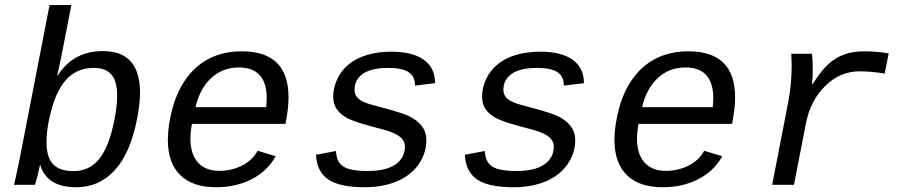

<svg xmlns="http://www.w3.org/2000/svg" viewBox="-20 -745 3641 774"><path d="M287.6 9.8Q168.5 9.8 142.1 -80.1H141.1Q137.2 -58.6 129.9 -31Q122.6 -3.4 121.1 0H36.1Q38.6 -7.3 45.7 -40Q52.7 -72.8 60.1 -108.9L179.7 -724.6H267.6L227.5 -518.1L210.9 -441.4H212.9Q276.4 -539.1 395 -539.1Q544.4 -539.1 544.4 -371.6Q544.4 -326.2 532.7 -266.6Q505.9 -127.9 442.9 -59.1Q379.9 9.8 287.6 9.8ZM452.1 -359.4Q452.1 -418 429 -444.6Q405.8 -471.2 357.9 -471.2Q296.4 -471.2 255.4 -432.6Q214.4 -394 190.9 -314.7Q167.5 -235.4 167.5 -171.4Q167.5 -111.3 193.8 -83.3Q220.2 -55.2 275.9 -55.2Q334.5 -55.2 371.8 -95Q409.2 -134.8 430.7 -216.1Q452.1 -297.4 452.1 -359.4Z M753.9 -245.6Q747.6 -211.9 747.6 -186.5Q747.6 -123.5 778.1 -89.8Q808.6 -56.2 863.8 -56.2Q913.6 -56.2 955.8 -77.6Q998 -99.1 1018.6 -137.2L1091.3 -115.2Q1057.6 -54.7 994.4 -22.5Q931.2 9.8 851.1 9.8Q756.3 9.8 706.5 -39.3Q656.7 -88.4 656.7 -180.7Q656.7 -241.2 676.3 -311.8Q695.8 -382.3 734.9 -433.8Q773.9 -485.4 829.1 -511.7Q884.3 -538.1 954.6 -538.1Q1143.1 -538.1 1143.1 -353Q1143.1 -308.6 1132.8 -257.3L1130.9 -245.6ZM942.9 -473.1Q877.9 -473.1 831.8 -430.7Q785.6 -388.2 768.1 -313H1053.2L1055.2 -348.1Q1055.2 -473.1 942.9 -473.1Z M1450.2 9.8Q1350.1 9.8 1303.7 -21.2Q1257.3 -52.2 1253.9 -121.1L1334.5 -136.2Q1335.9 -93.3 1363 -74.5Q1390.1 -55.7 1462.9 -55.7Q1537.1 -55.7 1574.7 -82.5Q1612.3 -109.4 1612.3 -153.8Q1612.3 -177.7 1592 -193.8Q1571.8 -210 1525.4 -222.7L1468.8 -237.8Q1404.3 -255.4 1378.2 -269.8Q1352.1 -284.2 1337.6 -304.9Q1323.2 -325.7 1323.2 -355.5Q1323.2 -390.6 1339.4 -425.8Q1355.5 -460.9 1386 -485.8Q1416.5 -510.7 1460.4 -523.7Q1504.4 -536.6 1557.6 -536.6Q1643.6 -536.6 1688.7 -503.9Q1733.9 -471.2 1733.9 -409.7L1652.8 -399.9V-402.3Q1652.8 -436.5 1627.4 -453.9Q1602.1 -471.2 1544.9 -471.2Q1477.5 -471.2 1443.4 -447.8Q1409.2 -424.3 1409.2 -382.8Q1409.2 -360.4 1426.5 -345.9Q1443.8 -331.5 1485.8 -320.8Q1593.8 -292.5 1622.1 -279.8Q1650.4 -267.1 1667.5 -250.7Q1684.6 -234.4 1691.7 -217.3Q1698.7 -200.2 1698.7 -178.7Q1698.7 -128.4 1668 -83.3Q1637.2 -38.1 1580.6 -14.2Q1523.9 9.8 1450.2 9.8Z M2050.3 9.8Q1950.2 9.8 1903.8 -21.2Q1857.4 -52.2 1854 -121.1L1934.6 -136.2Q1936 -93.3 1963.1 -74.5Q1990.2 -55.7 2063 -55.7Q2137.2 -55.7 2174.8 -82.5Q2212.4 -109.4 2212.4 -153.8Q2212.4 -177.7 2192.1 -193.8Q2171.9 -210 2125.5 -222.7L2068.8 -237.8Q2004.4 -255.4 1978.3 -269.8Q1952.1 -284.2 1937.7 -304.9Q1923.3 -325.7 1923.3 -355.5Q1923.3 -390.6 1939.5 -425.8Q1955.6 -460.9 1986.1 -485.8Q2016.6 -510.7 2060.5 -523.7Q2104.5 -536.6 2157.7 -536.6Q2243.7 -536.6 2288.8 -503.9Q2334 -471.2 2334 -409.7L2252.9 -399.9V-402.3Q2252.9 -436.5 2227.5 -453.9Q2202.1 -471.2 2145 -471.2Q2077.6 -471.2 2043.5 -447.8Q2009.3 -424.3 2009.3 -382.8Q2009.3 -360.4 2026.6 -345.9Q2043.9 -331.5 2085.9 -320.8Q2193.8 -292.5 2222.2 -279.8Q2250.5 -267.1 2267.6 -250.7Q2284.7 -234.4 2291.7 -217.3Q2298.8 -200.2 2298.8 -178.7Q2298.8 -128.4 2268.1 -83.3Q2237.3 -38.1 2180.7 -14.2Q2124 9.8 2050.3 9.8Z M2554.2 -245.6Q2547.9 -211.9 2547.9 -186.5Q2547.9 -123.5 2578.4 -89.8Q2608.9 -56.2 2664.1 -56.2Q2713.9 -56.2 2756.1 -77.6Q2798.3 -99.1 2818.8 -137.2L2891.6 -115.2Q2857.9 -54.7 2794.7 -22.5Q2731.4 9.8 2651.4 9.8Q2556.6 9.8 2506.8 -39.3Q2457 -88.4 2457 -180.7Q2457 -241.2 2476.6 -311.8Q2496.1 -382.3 2535.2 -433.8Q2574.2 -485.4 2629.4 -511.7Q2684.6 -538.1 2754.9 -538.1Q2943.4 -538.1 2943.4 -353Q2943.4 -308.6 2933.1 -257.3L2931.2 -245.6ZM2743.2 -473.1Q2678.2 -473.1 2632.1 -430.7Q2585.9 -388.2 2568.4 -313H2853.5L2855.5 -348.1Q2855.5 -473.1 2743.2 -473.1Z M3546.4 -448.2Q3494.1 -457.5 3444.8 -457.5Q3366.7 -457.5 3306.6 -398.4Q3246.6 -339.4 3229 -248L3180.7 0H3092.8L3159.2 -342.3Q3171.4 -408.7 3171.4 -483.4L3169.9 -528.3H3253.4Q3256.3 -503.9 3256.3 -465.8Q3256.3 -433.6 3253.4 -406.2H3255.9Q3291.5 -461.4 3319.6 -486.8Q3347.7 -512.2 3382.3 -525.1Q3417 -538.1 3463.4 -538.1Q3515.1 -538.1 3562.5 -529.8Z"/></svg>

Font: Cousine
Style: Italic
Weight: 400
Italic angle: -12°
Monospace: yes
Designer: Steve Matteson
Foundry: Monotype Imaging Inc.
Version: Version 1.21